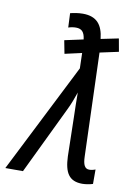

<svg xmlns="http://www.w3.org/2000/svg" viewBox="-139 -824 627 890"><g transform="rotate(10 174.5 -378.5)"><path d="M312 10C328 10 349 6 361 2V-66C351 -62 341 -60 332 -60C311 -60 302 -78 301 -117L285 -603L373 -622L362 -683L279 -666C272 -731 244 -767 178 -767C157 -767 134 -763 119 -759L122 -692C134 -696 146 -698 158 -698C185 -698 198 -684 202 -650L114 -631L126 -569L206 -587L208 -515L-52 0H31L184 -318C197 -344 208 -374 218 -403C218 -365 219 -326 220 -290L224 -104C227 -27 249 10 312 10Z"/></g></svg>

Font: Noto Sans Condensed
Style: Italic
Weight: 400
Width: 3
Italic angle: -12°
Designer: Monotype Design Team
Foundry: Monotype Imaging Inc.
Version: Version 2.013